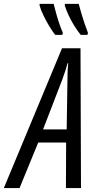

<svg xmlns="http://www.w3.org/2000/svg" viewBox="-85 -964 501 984"><path d="M-65.4 0 232.9 -716.8H327.6L330.1 0H252.9L253.9 -233.4H110.8L15.1 0ZM135.7 -300.8H256.8L260.7 -556.6Q260.7 -580.6 261.7 -601.8Q262.7 -623 264.6 -640.6H261.7Q256.8 -624 250.5 -603.3Q244.1 -582.5 234.4 -556.6ZM328.6 -785.2Q312 -805.7 295.7 -832Q279.3 -858.4 266.6 -885.7Q253.9 -913.1 247.1 -936L247.6 -944.3H318.4Q325.2 -918.5 332.5 -893.6Q339.8 -868.7 348.1 -844.2Q356.4 -819.8 365.7 -795.9L363.3 -785.2ZM197.8 -785.2Q182.6 -804.7 166.5 -831.5Q150.4 -858.4 137.2 -886Q124 -913.6 117.7 -936L118.2 -944.3H189.9Q195.8 -920.9 203.1 -894.3Q210.4 -867.7 219.2 -842Q228 -816.4 237.3 -795.9L234.4 -785.2Z"/></svg>

Font: Open Sans Condensed
Style: Italic
Weight: 400
Width: 3
Italic angle: -12°
Designer: Monotype Design Team
Foundry: Monotype Imaging Inc.
Version: Version 3.000